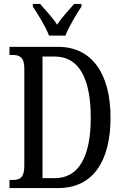

<svg xmlns="http://www.w3.org/2000/svg" viewBox="-20 -951 624 971"><path d="M228 -771H311C328 -816 367 -880 392 -918V-931H355C327 -898 293 -864 269 -826C245 -864 211 -898 183 -931H146V-918C171 -880 211 -816 228 -771ZM28 0H275C451 0 539 -137 539 -356C539 -583 441 -714 275 -714H28V-673H44C79 -673 103 -662 103 -605V-112C103 -54 81 -41 47 -41H28ZM257 -50H195V-665H258C378 -665 439 -556 439 -356C439 -158 378 -50 257 -50Z"/></svg>

Font: Noto Serif Sinhala ExtraCondensed
Style: Regular
Weight: 400
Width: 2
Designer: Jelle Bosma - Monotype Design Team
Foundry: Monotype Imaging Inc.
Version: Version 2.007